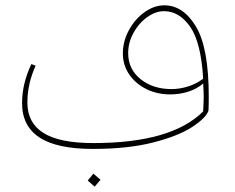

<svg xmlns="http://www.w3.org/2000/svg" viewBox="-20 -548 882 722"><path d="M765 -185Q765 -151 764 -132Q755 -105 703.5 -71Q652 -37 557 -12.5Q462 12 329 12Q194 12 128.5 -31Q63 -74 63 -160Q63 -234 98 -307L114 -301Q83 -233 83 -162Q83 -86 143.5 -48Q204 -10 331 -10Q625 -10 744 -129Q746 -169 746 -185Q746 -204 744 -234Q721 -214 688.5 -203.5Q656 -193 620 -193Q571 -193 530.5 -213Q490 -233 466 -268Q442 -303 442 -347Q442 -393 465 -435Q488 -477 524 -502.5Q560 -528 598 -528Q669 -528 717 -448Q765 -368 765 -185ZM744 -252Q736 -389 695 -447.5Q654 -506 597 -506Q565 -506 533.5 -483.5Q502 -461 482 -424.5Q462 -388 462 -348Q462 -288 508.5 -250.5Q555 -213 625 -213Q656 -213 687.5 -223Q719 -233 744 -252ZM310 131 331 105 358 128 336 154Z"/></svg>

Font: FiraGO Thin
Style: Italic
Weight: 100
Italic angle: -8°
Designer: bBox Type GmbH
Foundry: bBox Type GmbH
Version: Version 1.001